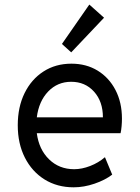

<svg xmlns="http://www.w3.org/2000/svg" viewBox="-20 -800 602 828"><path d="M297.9 7.8Q226.6 7.8 172.1 -26.1Q117.7 -60.1 87.2 -120.4Q56.6 -180.7 56.6 -259.8Q56.6 -338.4 85.9 -398.2Q115.2 -458 167.5 -491.7Q219.7 -525.4 288.1 -525.4Q352.1 -525.4 401.1 -495.4Q450.2 -465.3 478 -411.9Q505.9 -358.4 505.9 -288.1Q505.9 -273.4 504.4 -255.9Q502.9 -238.3 500 -225.6H138.7Q147.9 -155.3 191.7 -112.8Q235.4 -70.3 299.8 -70.3Q333 -70.3 368.9 -84.2Q404.8 -98.1 432.6 -122.1L463.9 -46.9Q433.1 -23.4 387.5 -7.8Q341.8 7.8 297.9 7.8ZM287.1 -447.3Q228 -447.3 187.7 -405.3Q147.5 -363.3 138.7 -293.9H423.8Q423.8 -362.3 385.5 -404.8Q347.2 -447.3 287.1 -447.3ZM287.1 -574.2 247.1 -610.4 365.2 -780.3 428.7 -723.6Z"/></svg>

Font: Reddit Mono
Style: Regular
Weight: 400
Monospace: yes
Designer: Stephen Hutchings
Foundry: Reddit
Version: Version 1.014; ttfautohint (v1.8.4.7-5d5b)